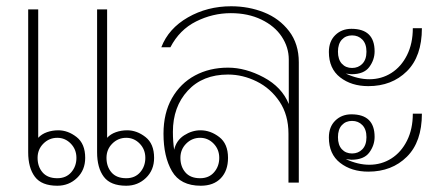

<svg xmlns="http://www.w3.org/2000/svg" viewBox="-20 -583 1405 613"><path d="M70 -553H102V-143Q113 -155 130 -161Q147 -167 166 -167Q197 -167 224.5 -145.5Q252 -124 252 -79Q252 -40 226 -15Q200 10 163 10Q113 10 91.5 -18.5Q70 -47 70 -97ZM290 -553H322V-143Q333 -155 350 -161Q367 -167 386 -167Q417 -167 444.5 -145.5Q472 -124 472 -79Q472 -40 446 -15Q420 10 383 10Q333 10 311.5 -18.5Q290 -47 290 -97ZM163 -14Q191 -14 207.5 -33Q224 -52 224 -79Q224 -106 206 -124.5Q188 -143 163 -143Q137 -143 118.5 -124.5Q100 -106 100 -79Q100 -51 116 -32.5Q132 -14 163 -14ZM383 -14Q411 -14 427.5 -33Q444 -52 444 -79Q444 -106 426 -124.5Q408 -143 383 -143Q357 -143 338.5 -124.5Q320 -106 320 -79Q320 -51 336 -32.5Q352 -14 383 -14Z M502 -156Q502 -222 529 -269.5Q556 -317 602.5 -342Q649 -367 708 -367Q764 -367 822 -336Q880 -305 902 -251V-393Q902 -432 879.5 -466Q857 -500 814.5 -520.5Q772 -541 717 -541Q659 -541 606 -514.5Q553 -488 524 -432H495Q518 -492 580 -527.5Q642 -563 718 -563Q774 -563 823 -543.5Q872 -524 903 -483.5Q934 -443 934 -384V0H901V-156Q901 -216 872.5 -258.5Q844 -301 799.5 -323Q755 -345 708 -345Q627 -345 579.5 -293.5Q532 -242 532 -162Q532 -132 536 -105Q543 -135 568 -151Q593 -167 620 -167Q652 -167 680 -145.5Q708 -124 708 -79Q708 -38 685 -14Q662 10 621 10Q556 10 529 -36.5Q502 -83 502 -156ZM680 -79Q680 -106 662 -124.5Q644 -143 619 -143Q593 -143 574.5 -124.5Q556 -106 556 -79Q556 -51 572 -32.5Q588 -14 619 -14Q647 -14 663.5 -33Q680 -52 680 -79Z M1102 -491Q1176 -491 1176 -419Q1176 -392 1159 -369Q1142 -346 1102 -346Q1100 -346 1084 -348Q1123 -330 1159 -330Q1198 -330 1229.5 -350Q1261 -370 1279.5 -407Q1298 -444 1298 -493H1327Q1327 -403 1279 -355.5Q1231 -308 1156 -308Q1102 -308 1066 -336Q1030 -364 1030 -417Q1030 -451 1050.5 -471Q1071 -491 1102 -491ZM1104 -366Q1124 -366 1137 -379.5Q1150 -393 1150 -418Q1150 -443 1137 -456.5Q1124 -470 1104 -470Q1084 -470 1071.5 -456.5Q1059 -443 1059 -418Q1059 -393 1071.5 -379.5Q1084 -366 1104 -366ZM1102 -218Q1176 -218 1176 -146Q1176 -119 1159 -96Q1142 -73 1102 -73Q1100 -73 1084 -75Q1123 -57 1159 -57Q1198 -57 1229.5 -77Q1261 -97 1279.5 -134Q1298 -171 1298 -220H1327Q1327 -130 1279 -82.5Q1231 -35 1156 -35Q1102 -35 1066 -63Q1030 -91 1030 -144Q1030 -178 1050.5 -198Q1071 -218 1102 -218ZM1104 -93Q1124 -93 1137 -106.5Q1150 -120 1150 -145Q1150 -170 1137 -183.5Q1124 -197 1104 -197Q1084 -197 1071.5 -183.5Q1059 -170 1059 -145Q1059 -120 1071.5 -106.5Q1084 -93 1104 -93Z"/></svg>

Font: Taviraj Thin
Style: Regular
Weight: 250
Designer: Katatrad Team
Foundry: CadsonDemak
Version: Version 1.001